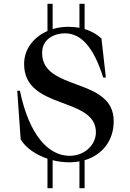

<svg xmlns="http://www.w3.org/2000/svg" viewBox="-20 -770 678 1003"><path d="M84 -296H70L88 -42C114 2 166 38 228 59V213H255V67C283 74 314 78 344 78C361 78 379 76 395 73V213H422V67C510 41 574 -31 574 -137C574 -369 200 -291 200 -493C200 -571 270 -596 320 -596C403 -596 470 -523 519 -365H533L510 -569C486 -591 457 -608 422 -618V-750H395V-625C377 -628 357 -630 336 -630C308 -630 281 -626 255 -618V-750H228V-608C158 -577 106 -517 106 -435C106 -194 481 -267 481 -79C481 -14 423 44 344 44C230 44 131 -69 84 -296Z"/></svg>

Font: Sprat Condensed Medium
Style: Regular
Weight: 500
Width: 3
Designer: Ethan Nakache
Foundry: Collletttivo
Version: Version 2.000;Glyphs 3.2 (3217)